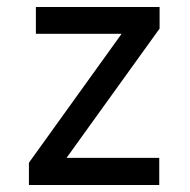

<svg xmlns="http://www.w3.org/2000/svg" viewBox="-20 -531 545 551"><path d="M63 0V-64L329 -434H83V-511H438V-449L171 -78H437V0Z"/></svg>

Font: Overpass
Style: Regular
Weight: 400
Designer: Delve Withrington, Thomas Jockin
Foundry: Delve Fonts
Version: Version 3.000;DELV;Overpass